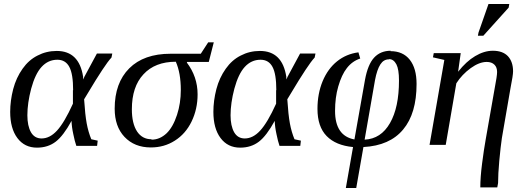

<svg xmlns="http://www.w3.org/2000/svg" viewBox="-20 -726 2630 961"><path d="M469 -22 466 4H362Q354 -19 347 -54Q339 -90 338 -121Q297 -46 259 -17Q220 13 165 13Q103 13 67 -35Q31 -83 31 -166Q31 -222 46 -280Q61 -337 93 -382Q124 -426 168 -448Q212 -471 264 -471Q376 -471 396 -342V-328L403 -343L465 -458H542L538 -438Q521 -420 492 -376Q470 -344 401 -229Q406 -151 414 -108Q422 -65 437 -29ZM345 -275 346 -274Q346 -356 327 -391Q308 -427 267 -427Q221 -427 188 -391Q156 -356 136 -282Q117 -210 117 -149Q117 -96 135 -64Q153 -33 188 -33Q229 -33 265 -72Q302 -112 345 -207V-247Z M738 -29 739 -27Q780 -27 814 -59Q846 -90 866 -151Q885 -209 885 -276Q885 -360 860 -417Q756 -417 698 -354Q640 -292 640 -179Q640 -108 666 -68Q692 -29 738 -29ZM917 -416 915 -413Q969 -342 969 -254Q969 -180 939 -118Q909 -56 855 -22Q802 12 735 12Q653 12 603 -41Q554 -93 554 -182Q554 -311 627 -384Q700 -457 834 -457H985L1022 -514H1050L1025 -416Z M1486 -22 1483 4H1379Q1371 -19 1364 -54Q1356 -90 1355 -121Q1314 -46 1276 -17Q1237 13 1182 13Q1120 13 1084 -35Q1048 -83 1048 -166Q1048 -222 1063 -280Q1078 -337 1110 -382Q1141 -426 1185 -448Q1229 -471 1281 -471Q1393 -471 1413 -342V-328L1420 -343L1482 -458H1559L1555 -438Q1538 -420 1509 -376Q1487 -344 1418 -229Q1423 -151 1431 -108Q1439 -65 1454 -29ZM1362 -275 1363 -274Q1363 -356 1344 -391Q1325 -427 1284 -427Q1238 -427 1205 -391Q1173 -356 1153 -282Q1134 -210 1134 -149Q1134 -96 1152 -64Q1170 -33 1205 -33Q1246 -33 1282 -72Q1319 -112 1362 -207V-247Z M1936 -472 1934 -470Q1997 -470 2031 -427Q2065 -384 2065 -306Q2065 -158 1998 -78Q1931 3 1799 10L1763 215H1711L1747 10Q1661 2 1615 -45Q1569 -92 1569 -181Q1569 -257 1595 -320Q1621 -382 1667 -419Q1713 -456 1774 -464L1783 -433Q1743 -420 1716 -385Q1690 -352 1673 -293Q1657 -238 1657 -171Q1657 -46 1754 -28L1807 -327Q1821 -403 1852 -437Q1884 -472 1936 -472ZM1928 -430 1927 -429Q1900 -429 1884 -404Q1867 -378 1857 -325L1805 -27Q1887 -31 1932 -110Q1977 -188 1977 -323Q1977 -379 1964 -404Q1950 -430 1928 -430Z M2468 -365V-366Q2468 -389 2455 -402Q2441 -416 2416 -416Q2379 -416 2336 -385Q2292 -353 2264 -309L2211 -1H2130L2204 -426L2147 -439L2151 -460H2286L2273 -367Q2314 -419 2358 -445Q2403 -472 2447 -472Q2496 -472 2522 -445Q2548 -417 2548 -369Q2548 -349 2535 -284L2492 -35Q2486 5 2479 79Q2473 146 2473 190L2469 212H2384Q2384 162 2393 92Q2402 22 2411 -28L2456 -284Q2468 -346 2468 -365ZM2372 -547 2375 -563 2425 -706H2529L2526 -688L2399 -547Z"/></svg>

Font: Libra Serif Modern
Style: Italic
Weight: 400
Italic angle: -12°
Designer: Stefan Peev, Context Ltd
Foundry: Stefan Peev, Context Ltd
Version: Version 1.000